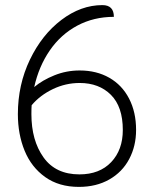

<svg xmlns="http://www.w3.org/2000/svg" viewBox="-20 -725 617 752"><path d="M513 -216Q513 -153 486 -102Q459 -51 408 -22Q357 7 289 7Q211 7 157 -31.5Q103 -70 76.5 -134.5Q50 -199 50 -278Q50 -393 97 -491Q144 -589 220.5 -647Q297 -705 381 -705Q426 -705 426 -659Q347 -659 282.5 -624.5Q218 -590 175 -527.5Q132 -465 114 -384Q146 -411 193 -430Q240 -449 292 -449Q358 -449 408 -420.5Q458 -392 485.5 -339Q513 -286 513 -216ZM461 -216Q461 -307 414.5 -353.5Q368 -400 292 -400Q237 -400 187 -376Q137 -352 104 -313Q103 -302 103 -278Q103 -175 150.5 -108.5Q198 -42 291 -42Q370 -42 415.5 -90Q461 -138 461 -216Z"/></svg>

Font: Krub Light
Style: Regular
Weight: 300
Designer: Ekaluck Peanpanawate
Foundry: Cadson Demak Co.,Ltd.
Version: Version 1.000; ttfautohint (v1.6)